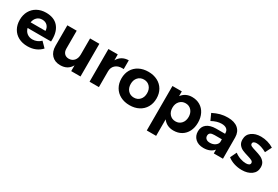

<svg xmlns="http://www.w3.org/2000/svg" viewBox="62 -1544 3962 2737"><g transform="rotate(30 2042.5 -175.5)"><path d="M570 -259Q570 -235 569 -222H183Q196 -171 233 -142.5Q270 -114 322 -114Q360 -114 395 -128.5Q430 -143 458 -171L539 -89Q498 -43 439.5 -18.5Q381 6 309 6Q224 6 160.5 -28Q97 -62 62.5 -124Q28 -186 28 -267Q28 -349 63 -411.5Q98 -474 161 -508.5Q224 -543 305 -543Q435 -543 502.5 -468Q570 -393 570 -259ZM425 -313Q423 -366 391 -398Q359 -430 306 -430Q256 -430 222.5 -398.5Q189 -367 180 -313Z M1182 -538V0H1029V-95Q974 6 849 6Q760 6 707.5 -49.5Q655 -105 655 -200V-538H809V-244Q809 -193 836 -164Q863 -135 910 -135Q965 -136 997 -174Q1029 -212 1029 -272V-538Z M1663 -544V-399Q1655 -400 1639 -400Q1568 -400 1526.5 -361.5Q1485 -323 1485 -259V0H1331V-538H1485V-441Q1513 -491 1558 -517Q1603 -543 1663 -544Z M2278 -269Q2278 -188 2242 -125.5Q2206 -63 2140.5 -28.5Q2075 6 1990 6Q1904 6 1838.5 -28.5Q1773 -63 1737 -125.5Q1701 -188 1701 -269Q1701 -351 1737 -413Q1773 -475 1838.5 -509Q1904 -543 1990 -543Q2075 -543 2140.5 -509Q2206 -475 2242 -413Q2278 -351 2278 -269ZM1855 -267Q1855 -201 1892.5 -160Q1930 -119 1990 -119Q2049 -119 2086.5 -160Q2124 -201 2124 -267Q2124 -333 2086.5 -374Q2049 -415 1990 -415Q1930 -415 1892.5 -374Q1855 -333 1855 -267Z M2962 -266Q2962 -185 2931 -123.5Q2900 -62 2843.5 -28Q2787 6 2712 6Q2656 6 2612.5 -15.5Q2569 -37 2539 -78V194H2385V-538H2539V-459Q2568 -500 2611.5 -521.5Q2655 -543 2709 -543Q2784 -543 2841.5 -508.5Q2899 -474 2930.5 -411Q2962 -348 2962 -266ZM2806 -271Q2806 -336 2769 -377.5Q2732 -419 2673 -419Q2614 -419 2576.5 -377.5Q2539 -336 2539 -271Q2539 -204 2576.5 -163Q2614 -122 2673 -122Q2732 -122 2769 -163.5Q2806 -205 2806 -271Z M3376 0V-63Q3349 -29 3306 -11Q3263 7 3207 7Q3122 7 3072 -39.5Q3022 -86 3022 -161Q3022 -237 3075.5 -279.5Q3129 -322 3227 -323H3375V-333Q3375 -376 3346.5 -399.5Q3318 -423 3263 -423Q3188 -423 3103 -376L3055 -482Q3119 -514 3175 -529Q3231 -544 3298 -544Q3406 -544 3465.5 -493Q3525 -442 3526 -351L3527 0ZM3375 -184V-232H3254Q3209 -232 3187.5 -217.5Q3166 -203 3166 -171Q3166 -140 3188.5 -121.5Q3211 -103 3250 -103Q3298 -103 3333 -126Q3368 -149 3375 -184Z M3835 -432Q3807 -432 3790 -422Q3773 -412 3773 -392Q3773 -370 3796 -358Q3819 -346 3871 -331Q3928 -314 3965 -297.5Q4002 -281 4029 -248.5Q4056 -216 4056 -163Q4056 -83 3994.5 -38.5Q3933 6 3837 6Q3771 6 3710 -13.5Q3649 -33 3604 -69L3654 -173Q3695 -141 3745.5 -123.5Q3796 -106 3841 -106Q3872 -106 3890.5 -116.5Q3909 -127 3909 -148Q3909 -171 3885.5 -184Q3862 -197 3810 -212Q3755 -228 3718.5 -244Q3682 -260 3656 -292.5Q3630 -325 3630 -377Q3630 -457 3690 -501Q3750 -545 3842 -545Q3897 -545 3952 -529.5Q4007 -514 4052 -485L3999 -380Q3955 -405 3912 -418.5Q3869 -432 3835 -432Z"/></g></svg>

Font: Montserrat SemiBold
Style: Regular
Weight: 600
Designer: Julieta Ulanovsky
Foundry: Julieta Ulanovsky
Version: Version 6.001